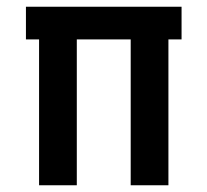

<svg xmlns="http://www.w3.org/2000/svg" viewBox="-20 -550 616 570"><path d="M96 0H208V-433H368V0H480V-433H519V-530H57V-433H96Z"/></svg>

Font: Iosevka Sparkle Semibold
Style: Regular
Weight: 600
Designer: Belleve Invis
Foundry: Belleve Invis
Version: Version 4.5.0; ttfautohint (v1.8.3)